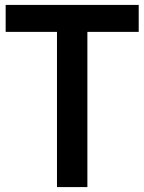

<svg xmlns="http://www.w3.org/2000/svg" viewBox="-20 -760 586 780"><path d="M211.5 0V-630.5H3V-740H543.5V-630.5H335V0Z"/></svg>

Font: Encode Sans Condensed SemiBold
Style: Regular
Weight: 600
Width: 3
Designer: Multiple Designers
Foundry: Impallari Type
Version: Version 2.000